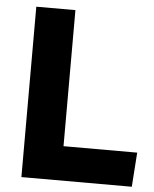

<svg xmlns="http://www.w3.org/2000/svg" viewBox="-52 -754 640 797"><g transform="rotate(5 268.5 -355.0)"><path d="M67 0V-710H230V-143H537L527 0Z"/></g></svg>

Font: Livvic
Style: Bold
Weight: 700
Designer: Jacques Le Bailly, Baron von Fonthausen
Version: Version 1.001; ttfautohint (v1.8.2)